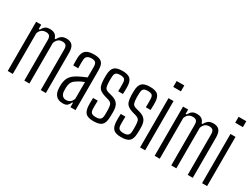

<svg xmlns="http://www.w3.org/2000/svg" viewBox="-59 -1410 2663 2027"><g transform="rotate(30 1273.0 -396.5)"><path d="M58 0V-600H120V-547.5H133Q148 -576.5 167.8 -591.8Q187.5 -607 225 -607Q261.5 -607 284.2 -592Q307 -577 316 -544.5H329Q343.5 -574 366.2 -590.5Q389 -607 426.5 -607Q475 -607 498.8 -580Q522.5 -553 523 -491V0H461V-495Q461 -529 447.2 -543.8Q433.5 -558.5 405.5 -558.5Q371.5 -558.5 352.5 -541.8Q333.5 -525 322.5 -494.5V0H260.5V-495Q260.5 -529 246.8 -543.8Q233 -558.5 205 -558.5Q171.5 -558.5 150.8 -542.2Q130 -526 120 -496V0Z M730.5 6Q679 6 650 -22.2Q621 -50.5 617 -105Q616.5 -118.5 616 -130.5Q615.5 -142.5 616 -156.5Q618 -191 627.8 -219.5Q637.5 -248 660.2 -271.8Q683 -295.5 723 -317.5Q745.5 -329 772.5 -341.5Q799.5 -354 823 -363.5V-493Q823 -527.5 809.2 -542.8Q795.5 -558 759 -558Q728.5 -558 709.2 -544.8Q690 -531.5 688.5 -498Q687.5 -481 687.2 -461.8Q687 -442.5 687.5 -425.2Q688 -408 688.5 -397H627.5Q626.5 -422 626.2 -445.2Q626 -468.5 626.5 -489.5Q628.5 -529.5 642 -555.5Q655.5 -581.5 684.8 -594.2Q714 -607 762 -607Q809.5 -607 836.2 -594.2Q863 -581.5 873.8 -553.8Q884.5 -526 884.5 -481.5V0H822.5V-53H814Q803 -26.5 785.8 -10.2Q768.5 6 730.5 6ZM742.5 -42Q772.5 -42 792.2 -57.2Q812 -72.5 822.5 -102L823 -306.5Q803 -300 782 -289.8Q761 -279.5 733.5 -261Q700.5 -240 689.8 -214.2Q679 -188.5 678 -156.5Q678 -142.5 678.2 -130.8Q678.5 -119 679 -108.5Q681.5 -78 698.2 -60Q715 -42 742.5 -42Z M1105 7Q1036 7 1009.2 -21Q982.5 -49 980 -111.5Q979.5 -135.5 979.5 -156.8Q979.5 -178 981 -204H1038Q1036.5 -173.5 1036.8 -149Q1037 -124.5 1037 -106Q1037.5 -70.5 1052.8 -56.5Q1068 -42.5 1105 -42.5Q1143.5 -42.5 1160.2 -56.5Q1177 -70.5 1178.5 -106.5Q1179 -121.5 1179 -134Q1179 -146.5 1179 -158.2Q1179 -170 1178.5 -182.5Q1177 -222.5 1167.8 -240.8Q1158.5 -259 1128.5 -269L1078 -283.5Q1041 -295 1020 -311.5Q999 -328 990.2 -355.2Q981.5 -382.5 980 -426.5Q979.5 -447 979.5 -460Q979.5 -473 980 -488Q982 -551 1010.2 -579Q1038.5 -607 1108.5 -607Q1176.5 -607 1204.8 -579.8Q1233 -552.5 1234.5 -487.5Q1234.5 -476.5 1234.5 -447.5Q1234.5 -418.5 1232.5 -397.5H1175Q1176 -415 1176 -433Q1176 -451 1176 -467Q1176 -483 1175.5 -495Q1175 -530.5 1160.8 -544Q1146.5 -557.5 1108.5 -557.5Q1072 -557.5 1057.2 -544Q1042.5 -530.5 1041.5 -494Q1041 -483 1040.5 -466.5Q1040 -450 1040.5 -433.5Q1041.5 -394 1049.2 -370.2Q1057 -346.5 1090.5 -336.5L1139 -323.5Q1190.5 -309.5 1214.2 -278Q1238 -246.5 1238 -183.5Q1238 -162.5 1237.8 -147.2Q1237.5 -132 1236.5 -110.5Q1234 -48 1205.8 -20.5Q1177.5 7 1105 7Z M1442 7Q1373 7 1346.2 -21Q1319.5 -49 1317 -111.5Q1316.5 -135.5 1316.5 -156.8Q1316.5 -178 1318 -204H1375Q1373.5 -173.5 1373.8 -149Q1374 -124.5 1374 -106Q1374.5 -70.5 1389.8 -56.5Q1405 -42.5 1442 -42.5Q1480.5 -42.5 1497.2 -56.5Q1514 -70.5 1515.5 -106.5Q1516 -121.5 1516 -134Q1516 -146.5 1516 -158.2Q1516 -170 1515.5 -182.5Q1514 -222.5 1504.8 -240.8Q1495.5 -259 1465.5 -269L1415 -283.5Q1378 -295 1357 -311.5Q1336 -328 1327.2 -355.2Q1318.5 -382.5 1317 -426.5Q1316.5 -447 1316.5 -460Q1316.5 -473 1317 -488Q1319 -551 1347.2 -579Q1375.5 -607 1445.5 -607Q1513.5 -607 1541.8 -579.8Q1570 -552.5 1571.5 -487.5Q1571.5 -476.5 1571.5 -447.5Q1571.5 -418.5 1569.5 -397.5H1512Q1513 -415 1513 -433Q1513 -451 1513 -467Q1513 -483 1512.5 -495Q1512 -530.5 1497.8 -544Q1483.5 -557.5 1445.5 -557.5Q1409 -557.5 1394.2 -544Q1379.5 -530.5 1378.5 -494Q1378 -483 1377.5 -466.5Q1377 -450 1377.5 -433.5Q1378.5 -394 1386.2 -370.2Q1394 -346.5 1427.5 -336.5L1476 -323.5Q1527.5 -309.5 1551.2 -278Q1575 -246.5 1575 -183.5Q1575 -162.5 1574.8 -147.2Q1574.5 -132 1573.5 -110.5Q1571 -48 1542.8 -20.5Q1514.5 7 1442 7Z M1655.5 -728V-800H1749V-728ZM1671.5 0V-600H1733V0Z M1849 0V-600H1911V-547.5H1924Q1939 -576.5 1958.8 -591.8Q1978.5 -607 2016 -607Q2052.5 -607 2075.2 -592Q2098 -577 2107 -544.5H2120Q2134.5 -574 2157.2 -590.5Q2180 -607 2217.5 -607Q2266 -607 2289.8 -580Q2313.5 -553 2314 -491V0H2252V-495Q2252 -529 2238.2 -543.8Q2224.5 -558.5 2196.5 -558.5Q2162.5 -558.5 2143.5 -541.8Q2124.5 -525 2113.5 -494.5V0H2051.5V-495Q2051.5 -529 2037.8 -543.8Q2024 -558.5 1996 -558.5Q1962.5 -558.5 1941.8 -542.2Q1921 -526 1911 -496V0Z M2411 -728V-800H2504.5V-728ZM2427 0V-600H2488.5V0Z"/></g></svg>

Font: Big Shoulders Text Thin Light
Style: Regular
Weight: 300
Version: Version 2.002